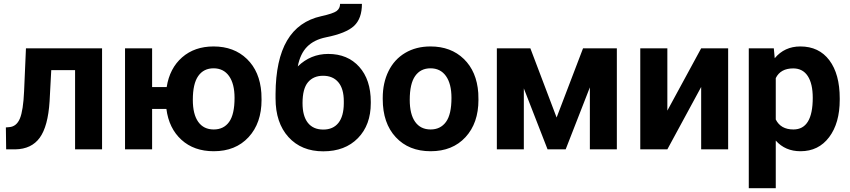

<svg xmlns="http://www.w3.org/2000/svg" viewBox="-20 -781 4444 1004"><path d="M513.7 -528.3V0H372.6V-414.1H248L239.3 -251Q231 -120.6 188 -61Q145 -1.5 60.1 0H12.2L10.7 -114.7L28.3 -116.2Q66.4 -119.1 84 -161.1Q101.6 -203.1 106 -304.2L115.7 -528.3Z M775.4 -325.7H851.6Q867.2 -424.3 932.4 -481.2Q997.6 -538.1 1096.7 -538.1Q1203.6 -538.1 1271.2 -472.7Q1338.9 -407.2 1346.7 -294.9L1347.7 -258.8Q1347.7 -137.2 1279.8 -63.7Q1211.9 9.8 1097.7 9.8Q994.6 9.8 929 -49.8Q863.3 -109.4 850.1 -211.4H775.4V0H633.8V-528.3H775.4ZM988.3 -258.8Q988.3 -183.6 1016.6 -143.8Q1044.9 -104 1097.7 -104Q1149.9 -104 1178.2 -143.6Q1206.5 -183.1 1206.5 -269Q1206.5 -342.8 1177.7 -383.3Q1148.9 -423.8 1096.7 -423.8Q1044.9 -423.8 1016.6 -383.5Q988.3 -343.3 988.3 -258.8Z M1696.3 -499Q1797.9 -499 1858.4 -431.6Q1918.9 -364.3 1918.9 -248.5V-241.7Q1918.9 -127.4 1851.6 -58.6Q1784.2 10.3 1670.4 10.3Q1556.2 10.3 1488.5 -64.2Q1420.9 -138.7 1420.9 -266.6V-290Q1421.9 -468.3 1481.2 -569.1Q1540.5 -669.9 1659.7 -696.3Q1722.2 -710 1740.2 -723.4Q1758.3 -736.8 1758.3 -760.7H1872.6Q1872.6 -684.1 1831.3 -645.5Q1790 -606.9 1684.6 -585.9Q1622.1 -573.2 1585.9 -536.6Q1549.8 -500 1537.1 -433.6Q1604.5 -499 1696.3 -499ZM1669.4 -384.8Q1619.1 -384.8 1590.6 -351.1Q1562 -317.4 1562 -241.7Q1562 -174.3 1589.8 -138.9Q1617.7 -103.5 1670.4 -103.5Q1721.7 -103.5 1749.5 -138.2Q1777.3 -172.9 1777.8 -240.2V-252Q1777.8 -316.9 1749.3 -350.8Q1720.7 -384.8 1669.4 -384.8Z M1981.4 0ZM1981.4 -269Q1981.4 -347.7 2011.7 -409.2Q2042 -470.7 2098.9 -504.4Q2155.8 -538.1 2231 -538.1Q2337.9 -538.1 2405.5 -472.7Q2473.1 -407.2 2481 -294.9L2481.9 -258.8Q2481.9 -137.2 2414.1 -63.7Q2346.2 9.8 2231.9 9.8Q2117.7 9.8 2049.6 -63.5Q1981.4 -136.7 1981.4 -262.7ZM2122.6 -258.8Q2122.6 -183.6 2150.9 -143.8Q2179.2 -104 2231.9 -104Q2283.2 -104 2312 -143.3Q2340.8 -182.6 2340.8 -269Q2340.8 -342.8 2312 -383.3Q2283.2 -423.8 2231 -423.8Q2179.2 -423.8 2150.9 -383.5Q2122.6 -343.3 2122.6 -258.8Z M2890.6 -166.5 3028.8 -528.3H3205.6V0H3064.5V-324.2L2938 0H2843.3L2719.2 -318.8V0H2578.1V-528.3H2753.4Z M3646.5 -528.3H3787.6V0H3646.5V-326.2L3469.7 0H3328.1V-528.3H3469.7V-202.6Z M3895.5 0ZM4371.1 -259.3Q4371.1 -137.2 4315.7 -63.7Q4260.3 9.8 4166 9.8Q4085.9 9.8 4036.6 -45.9V203.1H3895.5V-528.3H4026.4L4031.2 -476.6Q4082.5 -538.1 4165 -538.1Q4262.7 -538.1 4316.9 -465.8Q4371.1 -393.6 4371.1 -266.6ZM4230 -269.5Q4230 -343.3 4203.9 -383.3Q4177.7 -423.3 4127.9 -423.3Q4061.5 -423.3 4036.6 -372.6V-156.2Q4062.5 -104 4128.9 -104Q4230 -104 4230 -269.5Z"/></svg>

Font: Roboto-o
Style: o-Bold
Weight: 700
Designer: Google
Version: Version 2.134; 2016; ttfautohint (v1.6)